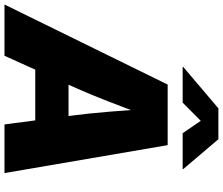

<svg xmlns="http://www.w3.org/2000/svg" viewBox="-114 -905 994 856"><g transform="rotate(90 383.0 -477.0)"><path d="M-24.9 0 332 -727.5H602.1L726.6 0H509.8L472.7 -282.2Q460.4 -374 452.6 -471.9Q444.8 -569.8 439.5 -667.5H485.4Q448.2 -569.8 410.6 -471.9Q373 -374 331.1 -282.2L203.6 0ZM173.3 -137.2 197.8 -285.6H598.1L573.7 -137.2ZM412.6 -794.4H252.9L253.4 -796.9L438 -953.6H575.7L709 -796.9L708.5 -794.4H548.8L493.7 -875Z"/></g></svg>

Font: Inter 16pt Black
Style: Italic
Weight: 900
Italic angle: -9.3988°
Version: Version 4.001;git-66647c0bb